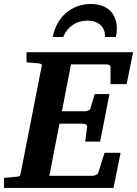

<svg xmlns="http://www.w3.org/2000/svg" viewBox="-35 -929 678 949"><path d="M590.8 -513.2H511.2V-598.1Q511.2 -605.5 503.7 -608.2Q496.1 -610.8 487.8 -610.8H315.9L271 -378.9H383.8Q391.6 -378.9 400.6 -382.6Q409.7 -386.2 412.1 -394L433.1 -463.9H505.9L460 -229H386.2L396 -304.2Q396.5 -307.1 394.5 -309.6Q392.6 -312 389.2 -314Q385.7 -315.9 381.6 -316.9Q377.4 -317.9 374 -317.9H258.8L209 -60.1H421.9Q429.7 -60.1 438.7 -64Q447.8 -67.9 450.2 -74.2L481.9 -173.8H561L525.9 0H-15.1V-49.8Q-3.9 -50.8 7.1 -51.8Q18.1 -52.7 26.4 -53.7Q36.1 -54.7 44.9 -55.2Q56.2 -56.2 60.8 -58.6Q65.4 -61 66.9 -70.8L170.9 -601.1Q173.3 -609.9 168 -612.5Q162.6 -615.2 152.8 -616.2Q144 -616.7 134.8 -617.7Q126.5 -618.7 116.2 -619.4Q106 -620.1 96.2 -621.1V-670.9H623ZM542.5 -787.1Q542.5 -776.9 541.3 -766.4Q540 -755.9 537.6 -746.1H484.4Q484.4 -786.1 460.4 -806.6Q436.5 -827.1 397.5 -827.1Q356 -827.1 324.5 -805.7Q293 -784.2 277.3 -746.1H225.6Q232.4 -781.7 248.8 -811.8Q265.1 -841.8 289.3 -863.3Q313.5 -884.8 345 -897Q376.5 -909.2 413.6 -909.2Q442.9 -909.2 466.6 -901.4Q490.2 -893.6 507.1 -878.2Q523.9 -862.8 533.2 -839.8Q542.5 -816.9 542.5 -787.1Z"/></svg>

Font: Charis SIL Eur
Style: Bold Italic
Weight: 700
Italic angle: -11°
Foundry: SIL International
Version: Version 5.000